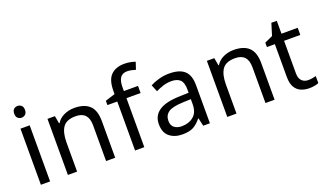

<svg xmlns="http://www.w3.org/2000/svg" viewBox="-75 -1239 2910 1724"><g transform="rotate(-20 1380.0 -377.5)"><path d="M130 -737Q150 -737 165.5 -723.5Q181 -710 181 -681Q181 -653 165.5 -639Q150 -625 130 -625Q108 -625 93 -639Q78 -653 78 -681Q78 -710 93 -723.5Q108 -737 130 -737ZM173 -536V0H85V-536Z M601 -546Q697 -546 746 -499.5Q795 -453 795 -349V0H708V-343Q708 -472 588 -472Q499 -472 465 -422Q431 -372 431 -278V0H343V-536H414L427 -463H432Q458 -505 504 -525.5Q550 -546 601 -546Z M1208 -468H1073V0H985V-468H891V-509L985 -539V-570Q985 -674 1031 -719.5Q1077 -765 1159 -765Q1191 -765 1217.5 -759.5Q1244 -754 1263 -747L1240 -678Q1224 -683 1203 -688Q1182 -693 1160 -693Q1116 -693 1094.5 -663.5Q1073 -634 1073 -571V-536H1208Z M1508 -545Q1606 -545 1653 -502Q1700 -459 1700 -365V0H1636L1619 -76H1615Q1580 -32 1541.5 -11Q1503 10 1435 10Q1362 10 1314 -28.5Q1266 -67 1266 -149Q1266 -229 1329 -272.5Q1392 -316 1523 -320L1614 -323V-355Q1614 -422 1585 -448Q1556 -474 1503 -474Q1461 -474 1423 -461.5Q1385 -449 1352 -433L1325 -499Q1360 -518 1408 -531.5Q1456 -545 1508 -545ZM1534 -259Q1434 -255 1395.5 -227Q1357 -199 1357 -148Q1357 -103 1384.5 -82Q1412 -61 1455 -61Q1523 -61 1568 -98.5Q1613 -136 1613 -214V-262Z M2124 -546Q2220 -546 2269 -499.5Q2318 -453 2318 -349V0H2231V-343Q2231 -472 2111 -472Q2022 -472 1988 -422Q1954 -372 1954 -278V0H1866V-536H1937L1950 -463H1955Q1981 -505 2027 -525.5Q2073 -546 2124 -546Z M2663 -62Q2683 -62 2704 -65.5Q2725 -69 2738 -73V-6Q2724 1 2698 5.5Q2672 10 2648 10Q2606 10 2570.5 -4.5Q2535 -19 2513 -55Q2491 -91 2491 -156V-468H2415V-510L2492 -545L2527 -659H2579V-536H2734V-468H2579V-158Q2579 -109 2602.5 -85.5Q2626 -62 2663 -62Z"/></g></svg>

Font: Noto Sans Syriac Eastern
Style: Regular
Weight: 400
Designer: Patrick Giasson and the Monotype Design Team
Foundry: Monotype Imaging Inc.
Version: Version 3.001; ttfautohint (v1.8.4.7-5d5b)